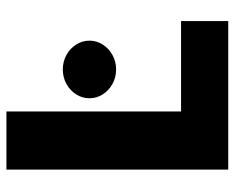

<svg xmlns="http://www.w3.org/2000/svg" viewBox="-88 -660 747 612"><g transform="rotate(-90 286.0 -353.5)"><path d="M51.8 -707H237.3V-150.4H525.4V0H51.8ZM279.3 -442.4Q279.3 -465.3 291.7 -484.9Q304.2 -504.4 325.2 -515.9Q346.2 -527.3 371.1 -527.3Q396 -527.3 417 -515.9Q438 -504.4 450.4 -484.9Q462.9 -465.3 462.9 -442.4Q462.9 -419.4 450.4 -399.9Q438 -380.4 417 -368.9Q396 -357.4 371.1 -357.4Q346.2 -357.4 325.2 -368.9Q304.2 -380.4 291.7 -399.9Q279.3 -419.4 279.3 -442.4Z"/></g></svg>

Font: Pretendard JP Black
Style: Regular
Weight: 900
Designer: Base glyphs from Inter by Rasmus Andersson; Hangeul glyphs from Noto Sans CJK(Source Han Sans) by Jang Soo-young and Kan
Foundry: Kil Hyung-jin
Version: Version 1.309